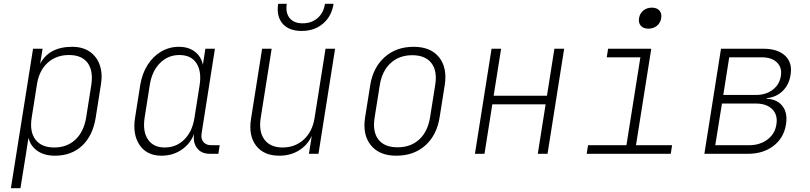

<svg xmlns="http://www.w3.org/2000/svg" viewBox="-20 -805 4240 1005"><path d="M37 180 153 -550H203L190 -471Q237 -560 358 -560Q412 -560 449 -535Q486 -510 502 -465Q518 -420 508 -361L481 -190Q466 -95 410 -42.5Q354 10 267 10Q212 10 175.5 -15.5Q139 -41 129 -84L116 0L87 180ZM264 -33Q331 -33 375 -74.5Q419 -116 431 -190L458 -361Q469 -435 438.5 -476Q408 -517 341 -517Q274 -517 229 -476Q184 -435 173 -361L146 -190Q134 -116 165.5 -74.5Q197 -33 264 -33Z M825 10Q749 10 711 -45.5Q673 -101 687 -189L714 -360Q724 -420 752.5 -465Q781 -510 823.5 -535Q866 -560 916 -560Q967 -560 1000 -534.5Q1033 -509 1042 -466L1055 -550H1105L1035 -105Q1031 -78 1045 -61.5Q1059 -45 1085 -45H1130L1123 0H1078Q1034 0 1011.5 -29.5Q989 -59 996 -105Q977 -53 931 -21.5Q885 10 825 10ZM842 -33Q903 -33 945 -75Q987 -117 998 -189L1025 -360Q1036 -432 1008 -474.5Q980 -517 919 -517Q859 -517 817 -474.5Q775 -432 764 -360L737 -189Q726 -117 754.5 -75Q783 -33 842 -33Z M1442 10Q1361 10 1320.5 -42.5Q1280 -95 1294 -183L1352 -550H1402L1345 -190Q1333 -116 1364 -74.5Q1395 -33 1459 -33Q1525 -33 1570.5 -75Q1616 -117 1627 -190L1684 -550H1734L1647 0H1597L1612 -94Q1590 -46 1545.5 -18Q1501 10 1442 10ZM1559 -643Q1492 -643 1459 -681.5Q1426 -720 1436 -785H1481Q1474 -738 1496 -710.5Q1518 -683 1564 -683Q1611 -683 1642.5 -710.5Q1674 -738 1681 -785H1726Q1716 -720 1671 -681.5Q1626 -643 1559 -643Z M2054 10Q1966 10 1921.5 -44.5Q1877 -99 1891 -190L1918 -360Q1933 -452 1993.5 -506Q2054 -560 2145 -560Q2234 -560 2278 -505.5Q2322 -451 2308 -360L2281 -190Q2266 -97 2206 -43.5Q2146 10 2054 10ZM2061 -34Q2130 -34 2174.5 -75Q2219 -116 2231 -190L2258 -360Q2270 -434 2238 -475Q2206 -516 2138 -516Q2070 -516 2025 -475Q1980 -434 1968 -360L1941 -190Q1929 -116 1960.5 -75Q1992 -34 2061 -34Z M2466 0 2553 -550H2603L2564 -304H2843L2882 -550H2933L2846 0H2795L2836 -259H2557L2516 0Z M3051 0 3058 -45H3259L3332 -505H3156L3163 -550H3389L3309 -45H3498L3491 0ZM3374 -655Q3348 -655 3334.5 -670Q3321 -685 3325 -710Q3329 -735 3347.5 -750Q3366 -765 3392 -765Q3418 -765 3431.5 -750Q3445 -735 3441 -710Q3437 -685 3418.5 -670Q3400 -655 3374 -655Z M3667 0 3754 -550H3975Q4051 -550 4090 -513Q4129 -476 4118 -412Q4110 -361 4076.5 -328.5Q4043 -296 3993 -291V-288Q4048 -286 4076 -249.5Q4104 -213 4094 -153Q4083 -83 4029 -41.5Q3975 0 3895 0ZM3766 -308H3937Q3989 -308 4024.5 -335Q4060 -362 4067 -406Q4075 -450 4047.5 -477.5Q4020 -505 3968 -505H3797ZM3724 -45H3902Q3958 -45 3997.5 -75Q4037 -105 4044 -154Q4052 -203 4022.5 -233Q3993 -263 3937 -263H3759Z"/></svg>

Font: JetBrains Mono NL Thin
Style: Italic
Weight: 100
Italic angle: -9°
Monospace: yes
Designer: Philipp Nurullin, Konstantin Bulenkov
Foundry: JetBrains
Version: Version 2.305; ttfautohint (v1.8.4.7-5d5b)